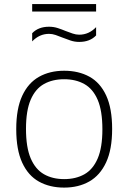

<svg xmlns="http://www.w3.org/2000/svg" viewBox="-20 -886 612 916"><path d="M286 9Q217.5 9 166 -19.5Q114.5 -48 86 -109.8Q57.5 -171.5 57.5 -270Q57.5 -367.5 86 -429Q114.5 -490.5 166 -519.5Q217.5 -548.5 286 -548.5Q355 -548.5 406.5 -520.2Q458 -492 486.5 -430.5Q515 -369 515 -270.5Q515 -173 486.2 -111.2Q457.5 -49.5 406 -20.2Q354.5 9 286 9ZM286 -31.5Q341.5 -31.5 382.5 -54.5Q423.5 -77.5 446 -129.8Q468.5 -182 468.5 -269Q468.5 -357.5 446 -409.8Q423.5 -462 382.5 -485Q341.5 -508 286 -508Q230.5 -508 189.8 -485.2Q149 -462.5 126.5 -410.5Q104 -358.5 104 -271.5Q104 -183 126.5 -130.5Q149 -78 189.8 -54.8Q230.5 -31.5 286 -31.5ZM358 -686Q336 -686 316.2 -692.8Q296.5 -699.5 278.5 -706.5Q261.5 -713.5 245.5 -719Q229.5 -724.5 214 -724.5Q168 -724.5 133.5 -688.5V-727.5Q163 -758.5 214 -758.5Q236 -758.5 255.8 -752Q275.5 -745.5 293.5 -738Q310.5 -731.5 326.5 -726Q342.5 -720.5 358 -720.5Q404 -720.5 438.5 -756.5V-717Q409 -686 358 -686ZM133.5 -831V-866.5H438.5V-831Z"/></svg>

Font: Encode Sans Semi Expanded ExtraLight
Style: Regular
Weight: 200
Width: 6
Designer: Multiple Designers
Foundry: Impallari Type
Version: Version 3.000; ttfautohint (v1.8.3) -l 8 -r 50 -G 200 -x 14 